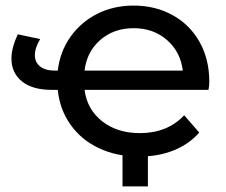

<svg xmlns="http://www.w3.org/2000/svg" viewBox="-20 -555 811 688"><path d="M727 -233H283Q292 -163 346 -120.5Q400 -78 481 -78Q580 -78 640 -142L694 -80Q657 -38 602 -16Q547 6 479 6Q398 6 334.5 -24Q271 -54 232.5 -108.5Q194 -163 187 -233H165Q96 -233 58.5 -263.5Q21 -294 21 -345Q21 -384 44 -432L124 -415Q105 -384 105 -357Q105 -332 123.5 -317Q142 -302 177 -302H187Q195 -370 232.5 -423Q270 -476 328.5 -505.5Q387 -535 459 -535Q537 -535 599 -500.5Q661 -466 695.5 -404Q730 -342 730 -262Q730 -247 727 -233ZM283 -302H635Q627 -369 578.5 -411.5Q530 -454 459 -454Q388 -454 339.5 -412Q291 -370 283 -302ZM510 113H419V-21H510Z"/></svg>

Font: APTA Sans Medium
Style: Bold
Weight: 500
Version: Version 7.200